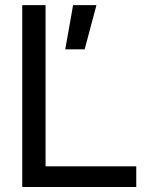

<svg xmlns="http://www.w3.org/2000/svg" viewBox="-20 -743 630 763"><path d="M316.4 -546.9 363.3 -722.7H270.5L239.3 -546.9ZM161.1 -722.7H68.4V0H521.5V-82H161.1Z"/></svg>

Font: Giphurs
Style: Regular
Weight: 400
Version: Version 2.010